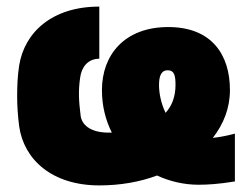

<svg xmlns="http://www.w3.org/2000/svg" viewBox="-20 -550 764 582"><path d="M281 12C343 12 403 2 456 -18C495 0 538 10 582 10C609 10 643 8 692 0V-145C667 -138 643 -134 625 -132C658 -174 677 -223 677 -277C677 -384 622 -468 490 -468C358 -468 289 -384 289 -277C289 -229 300 -186 319 -148H309C254 -148 226 -172 224 -203C219 -243 217 -274 223 -315C227 -346 246 -372 281 -372V-530C138 -530 54 -452 38 -351C33 -318 32 -288 32 -257C32 -229 34 -200 38 -168C52 -66 138 12 281 12ZM462 -292C462 -320 469 -337 488 -337C509 -337 512 -320 512 -292C512 -257 501 -229 482 -208C467 -238 462 -271 462 -292Z"/></svg>

Font: Finlandica Black
Style: Regular
Weight: 900
Designer: Niklas Ekholm, Juho Hiilivirta, Jaakko Suomalainen
Foundry: Helsinki Type Studio
Version: Version 2.000;Glyphs 3.2 (3202)